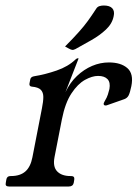

<svg xmlns="http://www.w3.org/2000/svg" viewBox="-47 -678 500 698"><path d="M-14.5 0Q-29 0 -26 -13L-24 -25Q-22 -38 -9 -38H-7Q26 -38 45 -54.5Q64 -71 70.8 -106L105.5 -284.5Q110.5 -309.2 110.5 -325.6Q110.5 -342 101.4 -351.5Q92.2 -361 69 -363Q58.2 -364 60.2 -375L63.2 -390Q65.2 -399.2 78.2 -401Q117 -407.2 158.9 -421.6Q200.8 -436 227.5 -461.8Q232.5 -466.2 235.5 -466.2H236.5Q238.5 -466.2 238.5 -465L190.8 -342.5Q207.5 -378 232.9 -401.9Q258.2 -425.8 287.9 -438.4Q317.5 -451 348.8 -451Q392.5 -451 416 -430.4Q439.5 -409.8 430.5 -364.8Q425.8 -341.8 420.8 -331.6Q415.8 -321.5 404.8 -317.5L345 -296.5Q342.8 -295.5 340.9 -295Q339 -294.5 336.8 -294.5Q328.8 -294.5 330 -302.5Q330.8 -304.5 331.8 -306.5Q332.8 -308.5 333.8 -310.5Q341.8 -323.5 345.2 -334.5Q348.8 -345.5 350.8 -354.5Q355 -378.5 343.9 -390.2Q332.8 -402 309.5 -402Q288 -402 261.9 -387.6Q235.8 -373.2 212.8 -338.5Q189.8 -303.8 178 -244L151.2 -106.8Q144.5 -71.8 160.9 -54.9Q177.2 -38 209.2 -38H211.8Q225 -38 223 -25L221 -13Q218 0 203.2 0ZM189.5 -509Q221.5 -541.2 240.2 -562.4Q259 -583.5 272.6 -602.2Q286.2 -621 302.5 -646Q306.8 -653.2 314.2 -655.6Q321.8 -658 330 -658Q352 -658 361.2 -647.8Q370.5 -637.5 366.2 -619Q361 -592 338.2 -570.6Q315.5 -549.2 284.8 -531.9Q254 -514.5 227 -499.5Q223.8 -498.5 220.9 -497.2Q218 -496 215.5 -496.8Q211.8 -496.8 203.8 -501.2Z"/></svg>

Font: Young Serif Light
Style: Italic
Weight: 300
Italic angle: -10.979°
Designer: Bastien Sozeau
Foundry: NBR — Bastien Sozeau
Version: Version 5.001